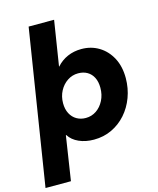

<svg xmlns="http://www.w3.org/2000/svg" viewBox="-152 -824 930 1131"><g transform="rotate(-15 312.5 -258.0)"><path d="M-17.3 214.3 132.7 -730H288L244.7 -456.3H246.3Q274.3 -488 313 -505Q351.7 -522 398 -522Q457 -522 504.2 -493.5Q551.3 -465 579.2 -412.8Q607 -360.7 607 -289Q606.7 -227 586.3 -172.3Q566 -117.7 529.2 -76Q492.3 -34.3 442.5 -10.7Q392.7 13 333 13Q282.3 13 242 -5Q201.7 -23 181.7 -55.3H179L137.7 214.3ZM319.3 -122.7Q355.3 -122.7 384.2 -142.3Q413 -162 430.3 -196Q447.7 -230 447.7 -272.7Q447.7 -309.3 434.7 -335.2Q421.7 -361 398.2 -374.8Q374.7 -388.7 342.3 -388.7Q306.7 -388.7 277 -369Q247.3 -349.3 229.5 -315.8Q211.7 -282.3 211.7 -241Q211.7 -204.7 225.7 -177.8Q239.7 -151 264.2 -136.8Q288.7 -122.7 319.3 -122.7Z"/></g></svg>

Font: MuseoModerno Thin
Style: Italic
Weight: 100
Italic angle: -9°
Designer: Pablo Cosgaya, Héctor Gatti, Marcela Romero, and the Authors of The MuseoModerno Project.
Foundry: Omnibus-Type Team
Version: Version 1.003